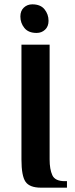

<svg xmlns="http://www.w3.org/2000/svg" viewBox="-20 -866 344 886"><path d="M149 -714Q111 -714 92.5 -737Q74 -760 74 -790Q74 -816 90 -831Q106 -846 129 -846Q167 -846 185.5 -823Q204 -800 204 -770Q204 -744 188 -729Q172 -714 149 -714ZM169 0Q117 0 98 -27Q79 -54 79 -130V-660H209V-130Q209 -85 221.5 -57.5Q234 -30 279 -30H289V0Z"/></svg>

Font: El Messiri
Style: Bold
Weight: 700
Designer: Mohamed Gaber
Foundry: Kief Type Foundry
Version: Version 2.020; ttfautohint (v1.8.3)